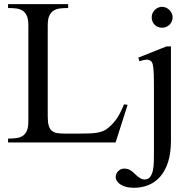

<svg xmlns="http://www.w3.org/2000/svg" viewBox="-20 -682 929 919"><path d="M533.2 0H18.6V-18.6Q40 -18.6 58.1 -21Q76.2 -23.4 88.9 -31.7Q101.6 -40 108.6 -56.4Q115.7 -72.8 115.7 -101.1V-561Q115.7 -589.4 108.6 -605.7Q101.6 -622.1 88.9 -630.6Q76.2 -639.2 58.1 -641.4Q40 -643.6 18.6 -643.6V-662.1H306.2V-643.6Q284.2 -643.6 266.4 -641.4Q248.5 -639.2 235.6 -630.6Q222.7 -622.1 215.6 -605.7Q208.5 -589.4 208.5 -561V-125Q208.5 -96.7 213.4 -80.3Q218.3 -64 228.5 -55.7Q238.8 -47.4 254.4 -44.9Q270 -42.5 292 -42.5H358.9Q389.2 -42.5 410.9 -43.5Q432.6 -44.4 448.7 -47.6Q464.8 -50.8 477.1 -56.4Q489.3 -62 499.5 -71.3Q512.2 -82 521.7 -92.5Q531.2 -103 539.8 -115.7Q548.3 -128.4 556.4 -144.5Q564.5 -160.6 573.7 -182.6L590.8 -180.2ZM806.2 -599.6Q806.2 -589.4 802.5 -580.3Q798.8 -571.3 792 -564.5Q785.2 -557.6 776.1 -553.5Q767.1 -549.3 755.9 -549.3Q734.4 -549.3 720.2 -563.5Q706.1 -577.6 706.1 -599.6Q706.1 -609.9 710.2 -618.9Q714.4 -627.9 721.2 -634.8Q728 -641.6 737.1 -645.5Q746.1 -649.4 755.9 -649.4Q765.1 -649.4 774.2 -645.5Q783.2 -641.6 790.3 -634.8Q797.4 -627.9 801.8 -618.9Q806.2 -609.9 806.2 -599.6ZM798.3 -9.3Q798.3 48.8 785.2 91.3Q772 133.8 748.3 161.6Q724.6 189.5 692.1 203.1Q659.7 216.8 621.6 216.8Q598.1 216.8 581.5 211.9Q564.9 207 554.7 199.7Q544.4 192.4 539.3 183.6Q534.2 174.8 533.7 167.5Q533.7 149.4 545.7 137.2Q557.6 125 574.2 125Q591.3 125 603.8 132.6Q616.2 140.1 631.8 156.2Q654.3 177.2 671.4 177.2Q689 177.2 698.2 165.3Q707.5 153.3 711.7 134.3Q715.8 115.2 716.3 92Q716.8 68.8 716.8 45.9V-272.5Q716.8 -304.2 716.1 -325.2Q715.3 -346.2 713.6 -359.6Q711.9 -373 709.2 -379.9Q706.5 -386.7 702.6 -389.6Q692.9 -397 680.7 -396.5Q668.5 -396 647.5 -388.7L642.1 -406.2L777.3 -460H798.3Z"/></svg>

Font: Doulos SIL Compact
Style: Regular
Weight: 400
Designer: Walt Agee, Victor Gaultney, Peter Martin, Debbi Hosken
Foundry: SIL International
Version: Version 4.110; 2011; Maintenance release ; LnSpcTght